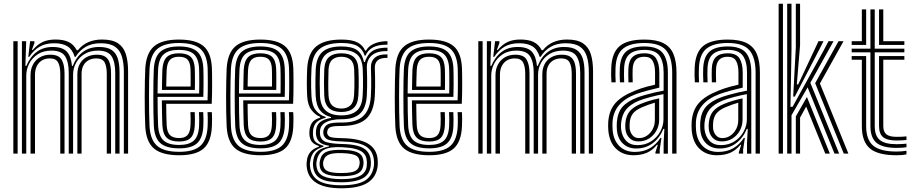

<svg xmlns="http://www.w3.org/2000/svg" viewBox="-20 -820 4878 1025"><path d="M641.2 0V-435.2Q641.2 -483.5 630.8 -518.1Q620.2 -552.8 593.5 -571Q566.8 -589.2 517.5 -589.2Q471.5 -589.2 438.6 -570.6Q405.8 -552 383.5 -516.5H378.8Q366.8 -555.8 340.4 -572.5Q314 -589.2 269.2 -589.2Q222.8 -589.2 191 -570.4Q159.2 -551.5 136.2 -516.5H131L140.8 -600H163.5L163.8 -590.5L150.2 -553.5H155.2Q179.2 -582.5 207.6 -595.8Q236 -609 276.2 -609Q319 -609 346.2 -595.9Q373.5 -582.8 389.8 -552H396Q419.5 -581.5 452 -595.2Q484.5 -609 524.5 -609Q580 -609 610.1 -588.8Q640.2 -568.5 652 -530.5Q663.8 -492.5 663.8 -439.5V0ZM51.2 0V-600H74.2V0ZM143 0V-419Q143 -450.8 156 -475.2Q169 -499.8 192.9 -513.9Q216.8 -528 249 -528Q293.2 -528 308.9 -501.9Q324.5 -475.8 324.5 -427.2V0H301.8V-426Q301.8 -465 290.2 -486.6Q278.8 -508.2 245.8 -508.2Q222.2 -508.2 204.5 -497.8Q186.8 -487.2 176.8 -467.8Q166.8 -448.2 166.8 -421.2V0ZM97 0V-600H119.8L115.5 -468.5H120.8Q140.5 -516.2 175.8 -542.9Q211 -569.5 262.5 -569.2Q313.8 -569 336.6 -544.4Q359.5 -519.8 364.2 -468.5H369Q387.5 -517.5 423.8 -543.6Q460 -569.8 510.8 -569.2Q553.2 -569 576.6 -552.9Q600 -536.8 609.1 -506.8Q618.2 -476.8 618.2 -434V0H595.2V-431.2Q595.2 -488.2 576.1 -519Q557 -549.8 503 -549.8Q461.5 -549.8 431.8 -531.8Q402 -513.8 386.1 -484.6Q370.2 -455.5 370.2 -421.5V0H347V-431.2Q347 -488.2 327.9 -519Q308.8 -549.8 254.5 -549.8Q211 -549.8 181 -530Q151 -510.2 135.6 -480Q120.2 -449.8 120.2 -417.2V0ZM393 0V-423.2Q393 -455.5 406 -479Q419 -502.5 442.4 -515.2Q465.8 -528 497.5 -528Q527 -528 543.2 -516.4Q559.5 -504.8 566.1 -482.2Q572.8 -459.8 572.8 -427.2V0H550V-426Q550 -465.8 538.4 -487Q526.8 -508.2 494.2 -508.2Q471 -508.2 453.1 -498.6Q435.2 -489 425.4 -470.6Q415.5 -452.2 415.5 -425.5V0Z M936.8 8.8Q845.5 8.8 802.8 -26.5Q760 -61.8 755.5 -145Q753.8 -178.8 753.1 -220.4Q752.5 -262 752.5 -305.1Q752.5 -348.2 753.4 -387Q754.2 -425.8 755.5 -453.5Q760.5 -537.8 803 -573.2Q845.5 -608.8 935.2 -608.8Q1024.5 -608.8 1066 -574.1Q1107.5 -539.5 1111.2 -457.2Q1111.8 -449.8 1112 -427.9Q1112.2 -406 1112.4 -377.1Q1112.5 -348.2 1112 -318.6Q1111.5 -289 1110.2 -265.8H867.2Q867.5 -243.5 867.8 -224Q868 -204.5 868.5 -186.8Q869 -169 869.8 -152.2Q871.5 -115 887.1 -99Q902.8 -83 936.8 -83Q966 -83 980.5 -98.2Q995 -113.5 997 -150.5Q997.8 -165.5 997.8 -184.9Q997.8 -204.2 996.5 -221.5H1019.5Q1020.8 -203.2 1020.6 -183.2Q1020.5 -163.2 1019.8 -149.5Q1017.5 -104 998.1 -84.2Q978.8 -64.5 936.8 -64.5Q891 -64.5 870.1 -84.6Q849.2 -104.8 846.8 -151Q846 -171.2 845.4 -193.4Q844.8 -215.5 844.5 -238.5Q844.2 -261.5 844 -284.2H1088Q1089 -308.8 1089.2 -335.6Q1089.5 -362.5 1089.4 -387.2Q1089.2 -412 1089 -430.5Q1088.8 -449 1088.5 -456.2Q1085 -528.2 1049.5 -559.4Q1014 -590.5 935.2 -590.5Q857.2 -590.5 819.9 -558.8Q782.5 -527 778.2 -451.8Q777 -427 776.2 -389.1Q775.5 -351.2 775.5 -307.9Q775.5 -264.5 776.1 -222.5Q776.8 -180.5 778.2 -147.2Q782 -74.2 818.4 -41.9Q854.8 -9.5 936.8 -9.5Q1014 -9.5 1049.5 -41.2Q1085 -73 1088.5 -146.2Q1089 -156.8 1089.1 -169.9Q1089.2 -183 1089 -196.6Q1088.8 -210.2 1087.8 -221.5H1110.8Q1112.2 -204.5 1112.1 -183.2Q1112 -162 1111.2 -145.5Q1107.5 -62.8 1066.9 -27Q1026.2 8.8 936.8 8.8ZM936.8 -28Q867.2 -28 835.9 -56.1Q804.5 -84.2 801.2 -148Q799.8 -178.8 799.1 -219.5Q798.5 -260.2 798.5 -303.4Q798.5 -346.5 799.1 -385Q799.8 -423.5 801 -449.8Q804.8 -518.2 837.6 -545.1Q870.5 -572 935.2 -572Q1001.5 -572 1032 -545.2Q1062.5 -518.5 1065.5 -455.8Q1066 -447 1066.4 -422.5Q1066.8 -398 1066.6 -366.1Q1066.5 -334.2 1065.5 -302.8H821.2Q821.2 -260.2 821.9 -220.1Q822.5 -180 824 -150.2Q827 -93.8 853.4 -70Q879.8 -46.2 936.8 -46.2Q988 -46.2 1013.9 -68.6Q1039.8 -91 1042.8 -147.5Q1043.5 -163 1043.5 -183.1Q1043.5 -203.2 1042.2 -221.5H1065Q1066.2 -203.5 1066.2 -183.5Q1066.2 -163.5 1065.5 -147Q1062.5 -83.2 1032.5 -55.6Q1002.5 -28 936.8 -28ZM821.2 -321.2H1043.2Q1043.8 -349 1043.8 -376Q1043.8 -403 1043.5 -424.2Q1043.2 -445.5 1042.8 -454.8Q1040.2 -507.5 1015.2 -530.6Q990.2 -553.8 935.2 -553.8Q880.2 -553.8 853.8 -529.9Q827.2 -506 824 -448.5Q822.8 -424.8 822.1 -390.6Q821.5 -356.5 821.2 -321.2ZM844.5 -339.8Q844.8 -353.8 845 -373.6Q845.2 -393.5 845.8 -413.4Q846.2 -433.2 846.8 -447.2Q849.5 -495.5 870.6 -515.5Q891.8 -535.5 935.2 -535.5Q978.2 -535.5 998 -516.5Q1017.8 -497.5 1019.8 -454.2Q1020.2 -445.2 1020.5 -426.9Q1020.8 -408.5 1020.8 -385.6Q1020.8 -362.8 1020.2 -339.8ZM867.5 -358.2H997.5Q997.8 -378.5 997.8 -398Q997.8 -417.5 997.5 -432.2Q997.2 -447 997 -452.2Q995.5 -486.2 981.5 -501.6Q967.5 -517 935.2 -517Q902 -517 886.9 -500.1Q871.8 -483.2 869.8 -446.2Q869.2 -432 868.8 -417.8Q868.2 -403.5 868 -388.9Q867.8 -374.2 867.5 -358.2Z M1371.2 8.8Q1280 8.8 1237.2 -26.5Q1194.5 -61.8 1190 -145Q1188.2 -178.8 1187.6 -220.4Q1187 -262 1187 -305.1Q1187 -348.2 1187.9 -387Q1188.8 -425.8 1190 -453.5Q1195 -537.8 1237.5 -573.2Q1280 -608.8 1369.8 -608.8Q1459 -608.8 1500.5 -574.1Q1542 -539.5 1545.8 -457.2Q1546.2 -449.8 1546.5 -427.9Q1546.8 -406 1546.9 -377.1Q1547 -348.2 1546.5 -318.6Q1546 -289 1544.8 -265.8H1301.8Q1302 -243.5 1302.2 -224Q1302.5 -204.5 1303 -186.8Q1303.5 -169 1304.2 -152.2Q1306 -115 1321.6 -99Q1337.2 -83 1371.2 -83Q1400.5 -83 1415 -98.2Q1429.5 -113.5 1431.5 -150.5Q1432.2 -165.5 1432.2 -184.9Q1432.2 -204.2 1431 -221.5H1454Q1455.2 -203.2 1455.1 -183.2Q1455 -163.2 1454.2 -149.5Q1452 -104 1432.6 -84.2Q1413.2 -64.5 1371.2 -64.5Q1325.5 -64.5 1304.6 -84.6Q1283.8 -104.8 1281.2 -151Q1280.5 -171.2 1279.9 -193.4Q1279.2 -215.5 1279 -238.5Q1278.8 -261.5 1278.5 -284.2H1522.5Q1523.5 -308.8 1523.8 -335.6Q1524 -362.5 1523.9 -387.2Q1523.8 -412 1523.5 -430.5Q1523.2 -449 1523 -456.2Q1519.5 -528.2 1484 -559.4Q1448.5 -590.5 1369.8 -590.5Q1291.8 -590.5 1254.4 -558.8Q1217 -527 1212.8 -451.8Q1211.5 -427 1210.8 -389.1Q1210 -351.2 1210 -307.9Q1210 -264.5 1210.6 -222.5Q1211.2 -180.5 1212.8 -147.2Q1216.5 -74.2 1252.9 -41.9Q1289.2 -9.5 1371.2 -9.5Q1448.5 -9.5 1484 -41.2Q1519.5 -73 1523 -146.2Q1523.5 -156.8 1523.6 -169.9Q1523.8 -183 1523.5 -196.6Q1523.2 -210.2 1522.2 -221.5H1545.2Q1546.8 -204.5 1546.6 -183.2Q1546.5 -162 1545.8 -145.5Q1542 -62.8 1501.4 -27Q1460.8 8.8 1371.2 8.8ZM1371.2 -28Q1301.8 -28 1270.4 -56.1Q1239 -84.2 1235.8 -148Q1234.2 -178.8 1233.6 -219.5Q1233 -260.2 1233 -303.4Q1233 -346.5 1233.6 -385Q1234.2 -423.5 1235.5 -449.8Q1239.2 -518.2 1272.1 -545.1Q1305 -572 1369.8 -572Q1436 -572 1466.5 -545.2Q1497 -518.5 1500 -455.8Q1500.5 -447 1500.9 -422.5Q1501.2 -398 1501.1 -366.1Q1501 -334.2 1500 -302.8H1255.8Q1255.8 -260.2 1256.4 -220.1Q1257 -180 1258.5 -150.2Q1261.5 -93.8 1287.9 -70Q1314.2 -46.2 1371.2 -46.2Q1422.5 -46.2 1448.4 -68.6Q1474.2 -91 1477.2 -147.5Q1478 -163 1478 -183.1Q1478 -203.2 1476.8 -221.5H1499.5Q1500.8 -203.5 1500.8 -183.5Q1500.8 -163.5 1500 -147Q1497 -83.2 1467 -55.6Q1437 -28 1371.2 -28ZM1255.8 -321.2H1477.8Q1478.2 -349 1478.2 -376Q1478.2 -403 1478 -424.2Q1477.8 -445.5 1477.2 -454.8Q1474.8 -507.5 1449.8 -530.6Q1424.8 -553.8 1369.8 -553.8Q1314.8 -553.8 1288.2 -529.9Q1261.8 -506 1258.5 -448.5Q1257.2 -424.8 1256.6 -390.6Q1256 -356.5 1255.8 -321.2ZM1279 -339.8Q1279.2 -353.8 1279.5 -373.6Q1279.8 -393.5 1280.2 -413.4Q1280.8 -433.2 1281.2 -447.2Q1284 -495.5 1305.1 -515.5Q1326.2 -535.5 1369.8 -535.5Q1412.8 -535.5 1432.5 -516.5Q1452.2 -497.5 1454.2 -454.2Q1454.8 -445.2 1455 -426.9Q1455.2 -408.5 1455.2 -385.6Q1455.2 -362.8 1454.8 -339.8ZM1302 -358.2H1432Q1432.2 -378.5 1432.2 -398Q1432.2 -417.5 1432 -432.2Q1431.8 -447 1431.5 -452.2Q1430 -486.2 1416 -501.6Q1402 -517 1369.8 -517Q1336.5 -517 1321.4 -500.1Q1306.2 -483.2 1304.2 -446.2Q1303.8 -432 1303.2 -417.8Q1302.8 -403.5 1302.5 -388.9Q1302.2 -374.2 1302 -358.2Z M1802.8 185.2Q1715 185.2 1668.6 156Q1622.2 126.8 1617.2 68.5Q1616.2 58.5 1616.9 49.6Q1617.5 40.8 1619 32Q1623 6.8 1639 -10.8Q1655 -28.2 1681.8 -36.2V-41Q1659.5 -47.5 1647.4 -60.5Q1635.2 -73.5 1632.2 -97Q1631.5 -102.8 1631.5 -109.6Q1631.5 -116.5 1632.2 -123.2Q1634.5 -147.8 1646 -165Q1657.5 -182.2 1689 -191.8V-196.5Q1664.5 -205.2 1643.6 -231.8Q1622.8 -258.2 1620 -304.5Q1619 -322.5 1618.5 -340.5Q1618 -358.5 1618 -376.6Q1618 -394.8 1618.5 -413.6Q1619 -432.5 1619.8 -452.5Q1624.2 -536.2 1668.5 -572.5Q1712.8 -608.8 1802.5 -608.8Q1859.5 -608.8 1888.8 -593.2Q1918 -577.8 1929.2 -549.8H1934Q1946.2 -571 1967.4 -582Q1988.5 -593 2010.9 -596.9Q2033.2 -600.8 2048.5 -600V-581.5Q1998.8 -582.2 1970.6 -566.6Q1942.5 -551 1931.5 -523H1926.5Q1917.5 -555.8 1889.5 -573.1Q1861.5 -590.5 1802.5 -590.5Q1725 -590.5 1685.8 -558.4Q1646.5 -526.2 1642.8 -452.2Q1641.5 -424.8 1641 -400.9Q1640.5 -377 1641 -353.9Q1641.5 -330.8 1642.8 -305.8Q1645.5 -256 1666.5 -230.4Q1687.5 -204.8 1718.5 -196V-191.2Q1684.5 -182.2 1669.2 -166.4Q1654 -150.5 1651.2 -123.2Q1650.5 -116 1650.6 -110Q1650.8 -104 1651.2 -96.8Q1653.5 -74 1665 -62.6Q1676.5 -51.2 1706.8 -41.8V-36.8Q1673.5 -26.5 1658.2 -10.2Q1643 6 1638 32Q1636 41 1634.9 48.9Q1633.8 56.8 1635 68.2Q1640.8 120.2 1680.6 144.6Q1720.5 169 1802.8 169Q1888.2 169 1928.2 144.2Q1968.2 119.5 1976 66.2Q1977.2 57 1977.1 48Q1977 39 1975.5 29Q1968.2 -19.2 1929.1 -41Q1890 -62.8 1807 -64.8Q1771.5 -65.8 1751.5 -69.2Q1731.5 -72.8 1722.1 -79.5Q1712.8 -86.2 1708.8 -96.5Q1706.5 -101.5 1706 -110.4Q1705.5 -119.2 1706.8 -124.2Q1713.2 -149.8 1734 -158.1Q1754.8 -166.5 1802.8 -165.8Q1880.2 -165 1917.6 -199Q1955 -233 1959.8 -305.8Q1961.2 -332 1961.6 -354.9Q1962 -377.8 1961.6 -402.2Q1961.2 -426.8 1960.2 -457Q1959 -492.5 1981.4 -512Q2003.8 -531.5 2048.5 -529.5V-511Q2012.2 -512 1996 -497.6Q1979.8 -483.2 1981 -455.8Q1982 -429.5 1982.4 -405.1Q1982.8 -380.8 1982.5 -356.2Q1982.2 -331.8 1980.8 -305Q1975.2 -221.2 1933.1 -184.4Q1891 -147.5 1802.5 -147.5Q1775.5 -147.5 1759.9 -145.4Q1744.2 -143.2 1737 -137.2Q1729.8 -131.2 1727 -119.8Q1726.8 -118.2 1726.6 -112.6Q1726.5 -107 1728 -103.8Q1731.5 -95.5 1738.6 -91.1Q1745.8 -86.8 1761.6 -85Q1777.5 -83.2 1807 -82.5Q1899 -80.5 1944.8 -53Q1990.5 -25.5 1996 29.2Q1997 39.2 1997 48.9Q1997 58.5 1996.2 66.5Q1989 126.2 1942.1 155.8Q1895.2 185.2 1802.8 185.2ZM1802.8 136.2Q1853 136.2 1881.8 127.1Q1910.5 118 1923.2 102.2Q1936 86.5 1937.8 67.2Q1939 56.5 1938.8 47.5Q1938.5 38.5 1936.8 28.8Q1933.2 8.5 1918.6 -4.8Q1904 -18 1876.5 -25.1Q1849 -32.2 1806.8 -34.2Q1742.8 -37.5 1712 -21.6Q1681.2 -5.8 1672 32.5Q1670 40.2 1669.1 48.5Q1668.2 56.8 1670 69.2Q1675 105.8 1707.2 121Q1739.5 136.2 1802.8 136.2ZM1802.8 120.8Q1744.5 120.8 1717.9 108.2Q1691.2 95.8 1687.2 68.5Q1685.5 58.5 1686.2 49.9Q1687 41.2 1689.5 32Q1696.5 1.8 1723.6 -9.9Q1750.8 -21.5 1808.2 -20Q1843.5 -19.2 1866.6 -13.8Q1889.8 -8.2 1902.2 2.1Q1914.8 12.5 1918.2 29Q1920.8 40 1920.8 48.8Q1920.8 57.5 1918.8 66.8Q1913.5 95.5 1886.5 108.1Q1859.5 120.8 1802.8 120.8ZM1802.8 103.8Q1832.5 103.8 1852.1 100.2Q1871.8 96.8 1882.6 88.6Q1893.5 80.5 1897.2 66.5Q1900 57.8 1900.2 48.2Q1900.5 38.8 1896.5 29Q1893.5 19 1883.5 12.4Q1873.5 5.8 1854.8 2.1Q1836 -1.5 1806.8 -2.5Q1759.2 -4.2 1736.9 4.8Q1714.5 13.8 1709.5 31.8Q1705 41.2 1704.8 51Q1704.5 60.8 1707 68.5Q1711.5 87 1733.8 95.4Q1756 103.8 1802.8 103.8ZM1802.8 153.2Q1724.8 153.2 1690.5 133.1Q1656.2 113 1651.5 68.2Q1650.2 57 1651 48.8Q1651.8 40.5 1653.2 31.8Q1658.2 2.5 1677.2 -13.9Q1696.2 -30.2 1736.2 -37.8V-42.2Q1704.8 -46.5 1688.6 -59.2Q1672.5 -72 1667.8 -96.8Q1666.5 -103.5 1666.5 -109.6Q1666.5 -115.8 1667.2 -123.5Q1669.5 -152.2 1688.8 -168Q1708 -183.8 1747.2 -190.5V-195Q1710 -204.2 1689.1 -230.2Q1668.2 -256.2 1665.2 -307.8Q1664.2 -330.5 1663.9 -353.1Q1663.5 -375.8 1664 -399.9Q1664.5 -424 1665.5 -450.5Q1668.8 -514 1701.5 -543Q1734.2 -572 1802.5 -572Q1857.8 -572 1885.9 -552.6Q1914 -533.2 1923 -488.5H1927.5Q1937 -515.8 1951.4 -532.8Q1965.8 -549.8 1989.1 -557.6Q2012.5 -565.5 2048.5 -565.5V-547Q1993.2 -548.8 1964.6 -523.9Q1936 -499 1938.5 -455.2Q1939.8 -431.5 1939.9 -405Q1940 -378.5 1939.8 -353.4Q1939.5 -328.2 1938.2 -308.2Q1934.2 -242.5 1901 -212.6Q1867.8 -182.8 1802.5 -183.5Q1776.5 -183.8 1752 -178.6Q1727.5 -173.5 1710.4 -161.4Q1693.2 -149.2 1689 -128Q1687.8 -121 1687.9 -111.9Q1688 -102.8 1689.2 -97.8Q1695.5 -69 1723.9 -60.8Q1752.2 -52.5 1806.8 -51.2Q1855.5 -50.2 1887.6 -41.8Q1919.8 -33.2 1937 -16Q1954.2 1.2 1958.5 29Q1960 38 1960.1 47.5Q1960.2 57 1959 66.8Q1952.5 114 1913.2 133.6Q1874 153.2 1802.8 153.2ZM1802.5 -204Q1856 -204 1884.4 -228.5Q1912.8 -253 1916 -309Q1917.5 -331.5 1917.8 -354Q1918 -376.5 1917.8 -400.4Q1917.5 -424.2 1916.5 -450.2Q1914 -506.2 1885.2 -530Q1856.5 -553.8 1802.5 -553.8Q1746.2 -553.8 1718.6 -528.8Q1691 -503.8 1688.2 -449.2Q1686.8 -410.5 1686.8 -377Q1686.8 -343.5 1688.2 -307.8Q1691 -253.8 1719.9 -228.9Q1748.8 -204 1802.5 -204ZM1802.5 -222.2Q1759 -222.2 1736.1 -243Q1713.2 -263.8 1711 -309.8Q1709.5 -344.5 1709.6 -377.6Q1709.8 -410.8 1711 -447.8Q1713.2 -494.8 1736.2 -515.1Q1759.2 -535.5 1802.5 -535.5Q1845.5 -535.5 1868.5 -515.4Q1891.5 -495.2 1893.5 -449.8Q1894.8 -424.2 1895 -401.1Q1895.2 -378 1894.9 -355.6Q1894.5 -333.2 1893.2 -310.2Q1890.5 -263.5 1867.4 -242.9Q1844.2 -222.2 1802.5 -222.2ZM1802.5 -240.5Q1832.2 -240.5 1850.1 -257Q1868 -273.5 1870.2 -312Q1871.5 -333.2 1871.9 -354.4Q1872.2 -375.5 1872 -398.8Q1871.8 -422 1870.8 -448.8Q1869.2 -485.8 1851.1 -501.4Q1833 -517 1802.5 -517Q1771.5 -517 1753.5 -501Q1735.5 -485 1733.8 -446.8Q1732.8 -411.5 1732.5 -378.8Q1732.2 -346 1733.8 -310.8Q1735.8 -273.5 1753.5 -257Q1771.2 -240.5 1802.5 -240.5Z M2271.8 8.8Q2180.5 8.8 2137.8 -26.5Q2095 -61.8 2090.5 -145Q2088.8 -178.8 2088.1 -220.4Q2087.5 -262 2087.5 -305.1Q2087.5 -348.2 2088.4 -387Q2089.2 -425.8 2090.5 -453.5Q2095.5 -537.8 2138 -573.2Q2180.5 -608.8 2270.2 -608.8Q2359.5 -608.8 2401 -574.1Q2442.5 -539.5 2446.2 -457.2Q2446.8 -449.8 2447 -427.9Q2447.2 -406 2447.4 -377.1Q2447.5 -348.2 2447 -318.6Q2446.5 -289 2445.2 -265.8H2202.2Q2202.5 -243.5 2202.8 -224Q2203 -204.5 2203.5 -186.8Q2204 -169 2204.8 -152.2Q2206.5 -115 2222.1 -99Q2237.8 -83 2271.8 -83Q2301 -83 2315.5 -98.2Q2330 -113.5 2332 -150.5Q2332.8 -165.5 2332.8 -184.9Q2332.8 -204.2 2331.5 -221.5H2354.5Q2355.8 -203.2 2355.6 -183.2Q2355.5 -163.2 2354.8 -149.5Q2352.5 -104 2333.1 -84.2Q2313.8 -64.5 2271.8 -64.5Q2226 -64.5 2205.1 -84.6Q2184.2 -104.8 2181.8 -151Q2181 -171.2 2180.4 -193.4Q2179.8 -215.5 2179.5 -238.5Q2179.2 -261.5 2179 -284.2H2423Q2424 -308.8 2424.2 -335.6Q2424.5 -362.5 2424.4 -387.2Q2424.2 -412 2424 -430.5Q2423.8 -449 2423.5 -456.2Q2420 -528.2 2384.5 -559.4Q2349 -590.5 2270.2 -590.5Q2192.2 -590.5 2154.9 -558.8Q2117.5 -527 2113.2 -451.8Q2112 -427 2111.2 -389.1Q2110.5 -351.2 2110.5 -307.9Q2110.5 -264.5 2111.1 -222.5Q2111.8 -180.5 2113.2 -147.2Q2117 -74.2 2153.4 -41.9Q2189.8 -9.5 2271.8 -9.5Q2349 -9.5 2384.5 -41.2Q2420 -73 2423.5 -146.2Q2424 -156.8 2424.1 -169.9Q2424.2 -183 2424 -196.6Q2423.8 -210.2 2422.8 -221.5H2445.8Q2447.2 -204.5 2447.1 -183.2Q2447 -162 2446.2 -145.5Q2442.5 -62.8 2401.9 -27Q2361.2 8.8 2271.8 8.8ZM2271.8 -28Q2202.2 -28 2170.9 -56.1Q2139.5 -84.2 2136.2 -148Q2134.8 -178.8 2134.1 -219.5Q2133.5 -260.2 2133.5 -303.4Q2133.5 -346.5 2134.1 -385Q2134.8 -423.5 2136 -449.8Q2139.8 -518.2 2172.6 -545.1Q2205.5 -572 2270.2 -572Q2336.5 -572 2367 -545.2Q2397.5 -518.5 2400.5 -455.8Q2401 -447 2401.4 -422.5Q2401.8 -398 2401.6 -366.1Q2401.5 -334.2 2400.5 -302.8H2156.2Q2156.2 -260.2 2156.9 -220.1Q2157.5 -180 2159 -150.2Q2162 -93.8 2188.4 -70Q2214.8 -46.2 2271.8 -46.2Q2323 -46.2 2348.9 -68.6Q2374.8 -91 2377.8 -147.5Q2378.5 -163 2378.5 -183.1Q2378.5 -203.2 2377.2 -221.5H2400Q2401.2 -203.5 2401.2 -183.5Q2401.2 -163.5 2400.5 -147Q2397.5 -83.2 2367.5 -55.6Q2337.5 -28 2271.8 -28ZM2156.2 -321.2H2378.2Q2378.8 -349 2378.8 -376Q2378.8 -403 2378.5 -424.2Q2378.2 -445.5 2377.8 -454.8Q2375.2 -507.5 2350.2 -530.6Q2325.2 -553.8 2270.2 -553.8Q2215.2 -553.8 2188.8 -529.9Q2162.2 -506 2159 -448.5Q2157.8 -424.8 2157.1 -390.6Q2156.5 -356.5 2156.2 -321.2ZM2179.5 -339.8Q2179.8 -353.8 2180 -373.6Q2180.2 -393.5 2180.8 -413.4Q2181.2 -433.2 2181.8 -447.2Q2184.5 -495.5 2205.6 -515.5Q2226.8 -535.5 2270.2 -535.5Q2313.2 -535.5 2333 -516.5Q2352.8 -497.5 2354.8 -454.2Q2355.2 -445.2 2355.5 -426.9Q2355.8 -408.5 2355.8 -385.6Q2355.8 -362.8 2355.2 -339.8ZM2202.5 -358.2H2332.5Q2332.8 -378.5 2332.8 -398Q2332.8 -417.5 2332.5 -432.2Q2332.2 -447 2332 -452.2Q2330.5 -486.2 2316.5 -501.6Q2302.5 -517 2270.2 -517Q2237 -517 2221.9 -500.1Q2206.8 -483.2 2204.8 -446.2Q2204.2 -432 2203.8 -417.8Q2203.2 -403.5 2203 -388.9Q2202.8 -374.2 2202.5 -358.2Z M3123.5 0V-435.2Q3123.5 -483.5 3113 -518.1Q3102.5 -552.8 3075.8 -571Q3049 -589.2 2999.8 -589.2Q2953.8 -589.2 2920.9 -570.6Q2888 -552 2865.8 -516.5H2861Q2849 -555.8 2822.6 -572.5Q2796.2 -589.2 2751.5 -589.2Q2705 -589.2 2673.2 -570.4Q2641.5 -551.5 2618.5 -516.5H2613.2L2623 -600H2645.8L2646 -590.5L2632.5 -553.5H2637.5Q2661.5 -582.5 2689.9 -595.8Q2718.2 -609 2758.5 -609Q2801.2 -609 2828.5 -595.9Q2855.8 -582.8 2872 -552H2878.2Q2901.8 -581.5 2934.2 -595.2Q2966.8 -609 3006.8 -609Q3062.2 -609 3092.4 -588.8Q3122.5 -568.5 3134.2 -530.5Q3146 -492.5 3146 -439.5V0ZM2533.5 0V-600H2556.5V0ZM2625.2 0V-419Q2625.2 -450.8 2638.2 -475.2Q2651.2 -499.8 2675.1 -513.9Q2699 -528 2731.2 -528Q2775.5 -528 2791.1 -501.9Q2806.8 -475.8 2806.8 -427.2V0H2784V-426Q2784 -465 2772.5 -486.6Q2761 -508.2 2728 -508.2Q2704.5 -508.2 2686.8 -497.8Q2669 -487.2 2659 -467.8Q2649 -448.2 2649 -421.2V0ZM2579.2 0V-600H2602L2597.8 -468.5H2603Q2622.8 -516.2 2658 -542.9Q2693.2 -569.5 2744.8 -569.2Q2796 -569 2818.9 -544.4Q2841.8 -519.8 2846.5 -468.5H2851.2Q2869.8 -517.5 2906 -543.6Q2942.2 -569.8 2993 -569.2Q3035.5 -569 3058.9 -552.9Q3082.2 -536.8 3091.4 -506.8Q3100.5 -476.8 3100.5 -434V0H3077.5V-431.2Q3077.5 -488.2 3058.4 -519Q3039.2 -549.8 2985.2 -549.8Q2943.8 -549.8 2914 -531.8Q2884.2 -513.8 2868.4 -484.6Q2852.5 -455.5 2852.5 -421.5V0H2829.2V-431.2Q2829.2 -488.2 2810.1 -519Q2791 -549.8 2736.8 -549.8Q2693.2 -549.8 2663.2 -530Q2633.2 -510.2 2617.9 -480Q2602.5 -449.8 2602.5 -417.2V0ZM2875.2 0V-423.2Q2875.2 -455.5 2888.2 -479Q2901.2 -502.5 2924.6 -515.2Q2948 -528 2979.8 -528Q3009.2 -528 3025.5 -516.4Q3041.8 -504.8 3048.4 -482.2Q3055 -459.8 3055 -427.2V0H3032.2V-426Q3032.2 -465.8 3020.6 -487Q3009 -508.2 2976.5 -508.2Q2953.2 -508.2 2935.4 -498.6Q2917.5 -489 2907.6 -470.6Q2897.8 -452.2 2897.8 -425.5V0Z M3568.5 0V-432.5Q3568.5 -513.5 3535.4 -552Q3502.2 -590.5 3420 -590.5Q3344 -590.5 3306.5 -560.5Q3269 -530.5 3266 -457Q3265.2 -438 3265.4 -419Q3265.5 -400 3266.8 -380.5H3244.2Q3242.8 -401.8 3242.5 -419.2Q3242.2 -436.8 3243.2 -458Q3246.5 -539.2 3288.1 -574Q3329.8 -608.8 3420 -608.8Q3484 -608.8 3521.5 -589.6Q3559 -570.5 3575.2 -531.5Q3591.5 -492.5 3591.5 -432.5V0ZM3382.8 -45.2Q3425 -45.2 3456.2 -65.5Q3487.5 -85.8 3504.8 -117.5Q3522 -149.2 3522 -183.2V-317.5Q3489.8 -311.8 3452.8 -302Q3415.8 -292.2 3391.2 -282.5Q3345.5 -263.5 3323 -236.1Q3300.5 -208.8 3295.8 -162.8Q3295 -154.2 3295.1 -145.5Q3295.2 -136.8 3296 -129Q3300.8 -91.5 3322.6 -68.4Q3344.5 -45.2 3382.8 -45.2ZM3388 -65Q3357.5 -65 3339.5 -84Q3321.5 -103 3318.8 -131.2Q3318 -139.5 3318 -147.1Q3318 -154.8 3318.5 -161.8Q3321.8 -201.5 3341 -225Q3360.2 -248.5 3399 -264.8Q3424.5 -275.2 3447.8 -282.1Q3471 -289 3499 -294.8V-181.2Q3499 -149.8 3484.6 -123.2Q3470.2 -96.8 3445.4 -80.9Q3420.5 -65 3388 -65ZM3391 -82.8Q3414.5 -82.8 3433.8 -95.8Q3453 -108.8 3464.5 -130.6Q3476 -152.5 3476 -179.2V-271.8Q3459 -267 3442.1 -261Q3425.2 -255 3406.8 -247.2Q3373.2 -232.5 3358.2 -212.9Q3343.2 -193.2 3341.5 -160.8Q3341 -152.2 3341.1 -145.6Q3341.2 -139 3341.8 -133Q3343.8 -113.8 3356.5 -98.2Q3369.2 -82.8 3391 -82.8ZM3362.2 8.8Q3305.5 8.8 3269.4 -25.5Q3233.2 -59.8 3227.5 -123.8Q3226.5 -136 3226.5 -147.4Q3226.5 -158.8 3227.2 -170.8Q3232 -231 3264.9 -269.1Q3297.8 -307.2 3368 -335.2Q3384.5 -342 3400.5 -347.4Q3416.5 -352.8 3435 -357.8Q3453.5 -362.8 3477 -368V-432.5Q3477 -472 3464.5 -494.5Q3452 -517 3420 -517Q3388.2 -517 3373.5 -500.2Q3358.8 -483.5 3357.5 -452.5Q3357 -443.2 3356.9 -422.5Q3356.8 -401.8 3357.8 -380.5H3335Q3334 -402.8 3334.1 -422.1Q3334.2 -441.5 3334.8 -454.5Q3336.2 -495 3356.6 -515.2Q3377 -535.5 3420 -535.5Q3465.2 -535.5 3482.5 -508.5Q3499.8 -481.5 3499.8 -432.5V-352.2Q3467.5 -345 3434.8 -336.1Q3402 -327.2 3376 -317.8Q3316.5 -295.8 3284.8 -258.5Q3253 -221.2 3250 -168.8Q3249.8 -159 3249.6 -147.5Q3249.5 -136 3250.5 -125.8Q3254.8 -72.5 3285.9 -40.8Q3317 -9 3369 -9Q3415.8 -9 3449.5 -28.8Q3483.2 -48.5 3506 -83.8H3511.2L3502 -21.8V0H3479.2L3479 -7L3491.8 -47H3487.5Q3463.8 -17.8 3433.1 -4.5Q3402.5 8.8 3362.2 8.8ZM3522.8 0.2V-58.2L3526.8 -132H3521.5Q3502 -83.8 3464.4 -55.4Q3426.8 -27 3375.2 -27.2Q3332.5 -27.5 3304.9 -54.1Q3277.2 -80.8 3273.2 -127.2Q3272.5 -136.5 3272.5 -147Q3272.5 -157.5 3273 -166.8Q3276.8 -219.5 3303.4 -249.8Q3330 -280 3383.8 -300.2Q3400.2 -306.5 3424.2 -313.2Q3448.2 -320 3474.2 -326.1Q3500.2 -332.2 3522.8 -336.2V-432.5Q3522.8 -491.8 3500.4 -522.8Q3478 -553.8 3420 -553.8Q3366.8 -553.8 3340.4 -530.8Q3314 -507.8 3311.8 -455Q3311.2 -440.2 3311.1 -420.6Q3311 -401 3312.2 -380.5H3289.5Q3288.2 -401 3288.2 -420.6Q3288.2 -440.2 3288.8 -455.5Q3291.5 -517 3322.2 -544.5Q3353 -572 3420 -572Q3489.8 -572 3517.6 -537.5Q3545.5 -503 3545.5 -432.5V0.2Z M4013.8 0V-432.5Q4013.8 -513.5 3980.6 -552Q3947.5 -590.5 3865.2 -590.5Q3789.2 -590.5 3751.8 -560.5Q3714.2 -530.5 3711.2 -457Q3710.5 -438 3710.6 -419Q3710.8 -400 3712 -380.5H3689.5Q3688 -401.8 3687.8 -419.2Q3687.5 -436.8 3688.5 -458Q3691.8 -539.2 3733.4 -574Q3775 -608.8 3865.2 -608.8Q3929.2 -608.8 3966.8 -589.6Q4004.2 -570.5 4020.5 -531.5Q4036.8 -492.5 4036.8 -432.5V0ZM3828 -45.2Q3870.2 -45.2 3901.5 -65.5Q3932.8 -85.8 3950 -117.5Q3967.2 -149.2 3967.2 -183.2V-317.5Q3935 -311.8 3898 -302Q3861 -292.2 3836.5 -282.5Q3790.8 -263.5 3768.2 -236.1Q3745.8 -208.8 3741 -162.8Q3740.2 -154.2 3740.4 -145.5Q3740.5 -136.8 3741.2 -129Q3746 -91.5 3767.9 -68.4Q3789.8 -45.2 3828 -45.2ZM3833.2 -65Q3802.8 -65 3784.8 -84Q3766.8 -103 3764 -131.2Q3763.2 -139.5 3763.2 -147.1Q3763.2 -154.8 3763.8 -161.8Q3767 -201.5 3786.2 -225Q3805.5 -248.5 3844.2 -264.8Q3869.8 -275.2 3893 -282.1Q3916.2 -289 3944.2 -294.8V-181.2Q3944.2 -149.8 3929.9 -123.2Q3915.5 -96.8 3890.6 -80.9Q3865.8 -65 3833.2 -65ZM3836.2 -82.8Q3859.8 -82.8 3879 -95.8Q3898.2 -108.8 3909.8 -130.6Q3921.2 -152.5 3921.2 -179.2V-271.8Q3904.2 -267 3887.4 -261Q3870.5 -255 3852 -247.2Q3818.5 -232.5 3803.5 -212.9Q3788.5 -193.2 3786.8 -160.8Q3786.2 -152.2 3786.4 -145.6Q3786.5 -139 3787 -133Q3789 -113.8 3801.8 -98.2Q3814.5 -82.8 3836.2 -82.8ZM3807.5 8.8Q3750.8 8.8 3714.6 -25.5Q3678.5 -59.8 3672.8 -123.8Q3671.8 -136 3671.8 -147.4Q3671.8 -158.8 3672.5 -170.8Q3677.2 -231 3710.1 -269.1Q3743 -307.2 3813.2 -335.2Q3829.8 -342 3845.8 -347.4Q3861.8 -352.8 3880.2 -357.8Q3898.8 -362.8 3922.2 -368V-432.5Q3922.2 -472 3909.8 -494.5Q3897.2 -517 3865.2 -517Q3833.5 -517 3818.8 -500.2Q3804 -483.5 3802.8 -452.5Q3802.2 -443.2 3802.1 -422.5Q3802 -401.8 3803 -380.5H3780.2Q3779.2 -402.8 3779.4 -422.1Q3779.5 -441.5 3780 -454.5Q3781.5 -495 3801.9 -515.2Q3822.2 -535.5 3865.2 -535.5Q3910.5 -535.5 3927.8 -508.5Q3945 -481.5 3945 -432.5V-352.2Q3912.8 -345 3880 -336.1Q3847.2 -327.2 3821.2 -317.8Q3761.8 -295.8 3730 -258.5Q3698.2 -221.2 3695.2 -168.8Q3695 -159 3694.9 -147.5Q3694.8 -136 3695.8 -125.8Q3700 -72.5 3731.1 -40.8Q3762.2 -9 3814.2 -9Q3861 -9 3894.8 -28.8Q3928.5 -48.5 3951.2 -83.8H3956.5L3947.2 -21.8V0H3924.5L3924.2 -7L3937 -47H3932.8Q3909 -17.8 3878.4 -4.5Q3847.8 8.8 3807.5 8.8ZM3968 0.2V-58.2L3972 -132H3966.8Q3947.2 -83.8 3909.6 -55.4Q3872 -27 3820.5 -27.2Q3777.8 -27.5 3750.1 -54.1Q3722.5 -80.8 3718.5 -127.2Q3717.8 -136.5 3717.8 -147Q3717.8 -157.5 3718.2 -166.8Q3722 -219.5 3748.6 -249.8Q3775.2 -280 3829 -300.2Q3845.5 -306.5 3869.5 -313.2Q3893.5 -320 3919.5 -326.1Q3945.5 -332.2 3968 -336.2V-432.5Q3968 -491.8 3945.6 -522.8Q3923.2 -553.8 3865.2 -553.8Q3812 -553.8 3785.6 -530.8Q3759.2 -507.8 3757 -455Q3756.5 -440.2 3756.4 -420.6Q3756.2 -401 3757.5 -380.5H3734.8Q3733.5 -401 3733.5 -420.6Q3733.5 -440.2 3734 -455.5Q3736.8 -517 3767.5 -544.5Q3798.2 -572 3865.2 -572Q3935 -572 3962.9 -537.5Q3990.8 -503 3990.8 -432.5V0.2Z M4182.5 0V-800H4205.5V-555L4199.8 -249.8H4211.2L4375 -546.8L4403 -600H4429.8L4306 -378L4460 0H4435L4291.5 -353.5L4205.5 -204.8V0ZM4228.5 0V-198.5L4287.8 -302.2L4410.2 0H4385.8L4283.8 -251.2L4251.2 -192.2V0ZM4136.8 0V-800H4159.8V0ZM4484.5 0 4331.8 -376 4456.5 -600H4483.2L4357.2 -374.2L4509.2 0ZM4214.5 -304.2 4228.5 -566.8V-800H4251.2V-578.5L4233.8 -369.5H4241.2L4336 -571.2L4349.5 -600H4376.2L4356.2 -560.2L4223.2 -304.2Z M4766.2 -30.5Q4691.8 -30.5 4659.2 -57.6Q4626.8 -84.8 4626.8 -147V-540.5H4526.8V-560.2H4626.8V-770H4649.8V-560.2H4808V-540.5H4649.8V-147Q4649.8 -95.2 4676.8 -72.8Q4703.8 -50.2 4766.2 -50.2Q4780.2 -50.2 4793.2 -51Q4806.2 -51.8 4819.2 -53V-34Q4809.2 -32.2 4796.5 -31.4Q4783.8 -30.5 4766.2 -30.5ZM4766.2 8.8Q4667 8.8 4624 -27.5Q4581 -63.8 4581 -147V-501H4526.8V-520.8H4604V-147Q4604 -74 4641.6 -42.5Q4679.2 -11 4766.2 -11Q4780.8 -11 4793.6 -12Q4806.5 -13 4819.2 -15V4.2Q4799.2 8.8 4766.2 8.8ZM4766.2 -70Q4716 -70 4694.4 -87.9Q4672.8 -105.8 4672.8 -147V-520.8H4808V-501H4695.5V-147Q4695.5 -116.2 4712 -102.9Q4728.5 -89.5 4766.2 -89.5Q4781.5 -89.5 4794.8 -90Q4808 -90.5 4819.2 -92V-72.8Q4808.5 -71.5 4795.4 -70.8Q4782.2 -70 4766.2 -70ZM4526.8 -580.2V-600H4581V-770H4604V-580.2ZM4672.8 -580.2V-770H4695.5V-600H4808V-580.2Z"/></svg>

Font: Big Shoulders Inline Text Thin
Style: Bold
Weight: 700
Version: Version 2.002